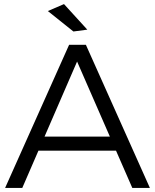

<svg xmlns="http://www.w3.org/2000/svg" viewBox="-20 -919 758 939"><path d="M318 -700H400L713 0H627L357 -618L89 0H5ZM143 -251H568V-182H143ZM293 -899 407 -774 339 -765 214 -865Z"/></svg>

Font: Alexandria Light
Style: Regular
Weight: 300
Designer: Mohamed Gaber
Foundry: Kief Type Foundry
Version: Version 5.100